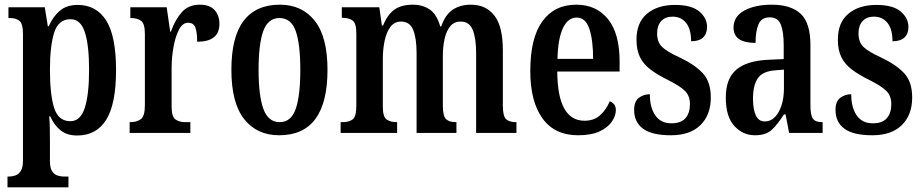

<svg xmlns="http://www.w3.org/2000/svg" viewBox="-20 -567 3938 819"><path d="M12 232V186H20Q33 186 46.5 181Q60 176 69 161.5Q78 147 78 117V-421Q78 -466 63 -478Q48 -490 24 -490H16V-536H171L184 -455H188Q205 -495 234.5 -520.5Q264 -546 311 -546Q391 -546 433 -479.5Q475 -413 475 -268Q475 -123 433 -56Q391 11 309 11Q266 11 238.5 -11Q211 -33 194 -71H190Q192 -49 192.5 -20Q193 9 193 42V119Q193 149 202 163Q211 177 224.5 181.5Q238 186 251 186H272V232ZM280 -50Q323 -50 341.5 -106.5Q360 -163 360 -270Q360 -374 342 -429.5Q324 -485 281 -485Q229 -485 211 -427.5Q193 -370 193 -270Q193 -163 211 -106.5Q229 -50 280 -50Z M533 0V-46H536Q563 -46 580.5 -58.5Q598 -71 598 -118V-422Q598 -466 582 -478Q566 -490 539 -490H536V-536H691L706 -432H709Q727 -483 755.5 -515Q784 -547 832 -547Q875 -547 895.5 -524Q916 -501 916 -465Q916 -389 821 -389Q821 -431 813 -450.5Q805 -470 782 -470Q759 -470 743.5 -440.5Q728 -411 720 -366Q712 -321 712 -276V-113Q712 -69 728.5 -57.5Q745 -46 769 -46H792V0Z M1171 10Q1076 10 1021.5 -59Q967 -128 967 -269Q967 -410 1019.5 -478.5Q1072 -547 1174 -547Q1268 -547 1322.5 -478.5Q1377 -410 1377 -269Q1377 10 1171 10ZM1173 -46Q1222 -46 1241.5 -102.5Q1261 -159 1261 -269Q1261 -379 1241.5 -434.5Q1222 -490 1172 -490Q1123 -490 1103 -434.5Q1083 -379 1083 -269Q1083 -159 1103.5 -102.5Q1124 -46 1173 -46Z M1433 0V-46H1442Q1469 -46 1484.5 -58Q1500 -70 1500 -117V-424Q1500 -468 1484 -479.5Q1468 -491 1441 -491H1438V-536H1598L1609 -458H1614Q1633 -505 1662.5 -526Q1692 -547 1741 -547Q1783 -547 1813 -526.5Q1843 -506 1858 -454H1862Q1879 -504 1911 -525.5Q1943 -547 1989 -547Q2053 -547 2089 -500.5Q2125 -454 2125 -352V-117Q2125 -71 2139 -58.5Q2153 -46 2180 -46H2183V0H2011V-340Q2011 -404 1996.5 -439.5Q1982 -475 1945 -475Q1917 -475 1900.5 -455Q1884 -435 1876.5 -401.5Q1869 -368 1869 -329V-117Q1869 -71 1883 -58.5Q1897 -46 1924 -46H1927V0H1757V-340Q1757 -404 1742.5 -439.5Q1728 -475 1691 -475Q1663 -475 1646 -453Q1629 -431 1621 -394.5Q1613 -358 1613 -316V-112Q1613 -69 1629 -57.5Q1645 -46 1672 -46H1674V0Z M2446 10Q2346 10 2294 -62Q2242 -134 2242 -264Q2242 -405 2293.5 -476Q2345 -547 2438 -547Q2524 -547 2573.5 -485.5Q2623 -424 2623 -305V-262H2357Q2358 -154 2387.5 -103Q2417 -52 2473 -52Q2515 -52 2541 -76.5Q2567 -101 2581 -135Q2592 -131 2599.5 -122Q2607 -113 2607 -97Q2607 -74 2590.5 -49Q2574 -24 2538.5 -7Q2503 10 2446 10ZM2510 -316Q2510 -396 2494 -444Q2478 -492 2440 -492Q2402 -492 2381 -446.5Q2360 -401 2358 -316Z M2842 10Q2761 10 2723 -18Q2685 -46 2685 -98Q2685 -135 2705.5 -150Q2726 -165 2752 -165Q2752 -108 2775.5 -74.5Q2799 -41 2844 -41Q2885 -41 2904 -63Q2923 -85 2923 -123Q2923 -158 2902 -179Q2881 -200 2831 -225Q2784 -248 2754 -271Q2724 -294 2709.5 -324Q2695 -354 2695 -398Q2695 -471 2740 -508.5Q2785 -546 2859 -546Q2930 -546 2963 -518Q2996 -490 2996 -452Q2996 -423 2979 -407Q2962 -391 2928 -391Q2928 -443 2906.5 -469.5Q2885 -496 2849 -496Q2818 -496 2800.5 -477Q2783 -458 2783 -425Q2783 -387 2804.5 -366.5Q2826 -346 2881 -321Q2944 -291 2978 -254.5Q3012 -218 3012 -151Q3012 -77 2968 -33.5Q2924 10 2842 10Z M3200 10Q3149 10 3112.5 -29.5Q3076 -69 3076 -151Q3076 -232 3121 -270Q3166 -308 3257 -312L3323 -315V-373Q3323 -430 3311 -461.5Q3299 -493 3263 -493Q3228 -493 3215.5 -463.5Q3203 -434 3203 -384Q3109 -384 3109 -449Q3109 -497 3155 -522Q3201 -547 3272 -547Q3354 -547 3395.5 -508Q3437 -469 3437 -375V-117Q3437 -76 3447.5 -61Q3458 -46 3486 -46H3489V0H3346L3331 -79H3324Q3298 -38 3273 -14Q3248 10 3200 10ZM3242 -49Q3279 -49 3301.5 -89.5Q3324 -130 3324 -191V-270L3286 -267Q3233 -263 3212.5 -233Q3192 -203 3192 -146Q3192 -101 3204 -75Q3216 -49 3242 -49Z M3701 10Q3620 10 3582 -18Q3544 -46 3544 -98Q3544 -135 3564.5 -150Q3585 -165 3611 -165Q3611 -108 3634.5 -74.5Q3658 -41 3703 -41Q3744 -41 3763 -63Q3782 -85 3782 -123Q3782 -158 3761 -179Q3740 -200 3690 -225Q3643 -248 3613 -271Q3583 -294 3568.5 -324Q3554 -354 3554 -398Q3554 -471 3599 -508.5Q3644 -546 3718 -546Q3789 -546 3822 -518Q3855 -490 3855 -452Q3855 -423 3838 -407Q3821 -391 3787 -391Q3787 -443 3765.5 -469.5Q3744 -496 3708 -496Q3677 -496 3659.5 -477Q3642 -458 3642 -425Q3642 -387 3663.5 -366.5Q3685 -346 3740 -321Q3803 -291 3837 -254.5Q3871 -218 3871 -151Q3871 -77 3827 -33.5Q3783 10 3701 10Z"/></svg>

Font: Noto Serif Tamil ExtraCondensed SemiBold
Style: Italic
Weight: 600
Width: 2
Italic angle: -12°
Designer: Indian Type Foundry, Tom Grace, and the Monotype Design Team
Foundry: Monotype Imaging Inc.
Version: Version 2.003; ttfautohint (v1.8.4.7-5d5b)